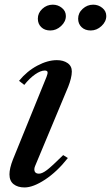

<svg xmlns="http://www.w3.org/2000/svg" viewBox="-20 -792 475 822"><path d="M85 10.5Q56 10.5 38.2 -3.5Q20.5 -17.5 20.5 -45.5Q20.5 -58 24.2 -74.2Q28 -90.5 35.5 -109.5L179 -462.5Q185 -477.5 183.5 -483.8Q182 -490 171.5 -490Q154 -490 130.2 -473.5Q106.5 -457 84 -428.5L61.5 -446Q95.5 -487.5 139.8 -511Q184 -534.5 223.5 -534.5Q251 -534.5 269.2 -522Q287.5 -509.5 287.5 -486Q287.5 -472 283.2 -455Q279 -438 272 -420.5L130 -80.5Q128.5 -77 127.8 -73.8Q127 -70.5 127 -67.5Q127 -48.5 147 -48.5Q160.5 -48.5 181.2 -64.2Q202 -80 250.5 -128L270.5 -115.5Q224.5 -57 173.2 -23.2Q122 10.5 85 10.5ZM368.5 -661.5Q344 -661.5 329.2 -675.8Q314.5 -690 314.5 -712Q314.5 -736.5 334 -754.2Q353.5 -772 379 -772Q401 -772 418 -758.2Q435 -744.5 435 -723.5Q435 -699.5 414.5 -680.5Q394 -661.5 368.5 -661.5ZM195.5 -661.5Q171 -661.5 156.5 -675.8Q142 -690 142 -712Q142 -736.5 161.2 -754.2Q180.5 -772 206 -772Q228 -772 245 -758.2Q262 -744.5 262 -723.5Q262 -699.5 241.5 -680.5Q221 -661.5 195.5 -661.5Z"/></svg>

Font: Libre Caslon Text
Style: Italic
Weight: 400
Italic angle: -22.583°
Designer: Pablo Impallari, Rodrigo Fuenzalida, Katja Schimmel
Foundry: Pablo Impallari, Rodrigo Fuenzalida
Version: Version 2.000